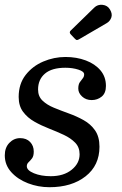

<svg xmlns="http://www.w3.org/2000/svg" viewBox="-23 -770 510 802"><path d="M309.5 -125.5Q309.5 -155 291 -174Q272.5 -193 243.8 -206.5Q215 -220 182.2 -232.8Q149.5 -245.5 120.8 -261.8Q92 -278 73.5 -302.8Q55 -327.5 55 -365Q55 -419.5 84 -456.8Q113 -494 157.8 -513Q202.5 -532 250.5 -532Q297 -532 335.5 -517.5Q374 -503 396.8 -476Q419.5 -449 419.5 -411Q419.5 -381 401.8 -366.5Q384 -352 360 -352Q336 -352 320 -366.8Q304 -381.5 304 -400Q304 -417 310.2 -426.2Q316.5 -435.5 322.5 -442.5Q328.5 -449.5 328.5 -459.5Q328.5 -471.5 304.2 -479.2Q280 -487 250 -487Q193.5 -487 164.8 -462.5Q136 -438 136 -396Q136 -367.5 154.5 -349.8Q173 -332 202.2 -320Q231.5 -308 264.2 -296.2Q297 -284.5 326.2 -268.2Q355.5 -252 374 -225.5Q392.5 -199 392.5 -157Q392.5 -79 334.5 -33.5Q276.5 12 183.5 12Q136.5 12 93.8 -4.5Q51 -21 24 -51Q-3 -81 -3 -121Q-3 -153.5 16 -173.2Q35 -193 61 -193Q87.5 -193 102.8 -177Q118 -161 118 -137Q118 -118 110.8 -108.5Q103.5 -99 96.2 -92.2Q89 -85.5 89 -75.5Q89 -58.5 118.8 -46.2Q148.5 -34 189 -34Q243 -34 276.2 -60.8Q309.5 -87.5 309.5 -125.5ZM436.5 -730Q447.5 -711.5 441.8 -696.2Q436 -681 423 -673.5L309 -607Q302.5 -603 298.8 -602.8Q295 -602.5 289.5 -608.5L272.5 -626.5Q264.5 -635 272.5 -642.5L370.5 -738Q384.5 -752 405.5 -749.8Q426.5 -747.5 436.5 -730Z"/></svg>

Font: Besley
Style: Italic
Weight: 400
Italic angle: -13°
Designer: Owen Earl
Foundry: indestructible type*
Version: Version 4.000; ttfautohint (v1.8.4.7-5d5b)